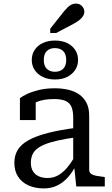

<svg xmlns="http://www.w3.org/2000/svg" viewBox="-20 -1039 623 1070"><path d="M407 -327V-274Q346 -266 302 -256Q258 -246 229 -234Q200 -222 183 -207Q166 -192 159 -173Q152 -154 152 -132Q152 -104 163.5 -85Q175 -66 196 -56.5Q217 -47 245 -47Q277 -47 304 -62Q331 -77 356 -107Q381 -137 405 -182L406 -123Q386 -82 359.5 -52Q333 -22 299.5 -5.5Q266 11 224 11Q176 11 139 -5.5Q102 -22 81 -54Q60 -86 60 -131Q60 -173 79 -204Q98 -235 139.5 -258Q181 -281 247 -298Q313 -315 407 -327ZM405 0 393 -116 388 -122V-383Q388 -421 378 -444Q368 -467 344.5 -477Q321 -487 281 -487Q221 -487 183 -470Q145 -453 126 -434Q126 -442 130 -450.5Q134 -459 141 -466.5Q148 -474 157.5 -479Q167 -484 179 -486V-370H91V-492Q105 -503 131.5 -515.5Q158 -528 197 -537.5Q236 -547 285 -547Q325 -547 360 -539Q395 -531 421 -513Q447 -495 462 -466Q477 -437 477 -395V-93Q477 -79 487 -71Q497 -63 515 -59.5Q533 -56 559 -53L564 -52V0ZM224 -705Q224 -672 241 -655.5Q258 -639 286 -639Q315 -639 332 -655.5Q349 -672 349 -705Q349 -738 332 -754.5Q315 -771 286 -771Q258 -771 241 -754.5Q224 -738 224 -705ZM415 -705Q415 -673 398.5 -648.5Q382 -624 353.5 -610Q325 -596 286 -596Q248 -596 219 -610Q190 -624 173.5 -648.5Q157 -673 157 -705Q157 -737 173.5 -761.5Q190 -786 219 -799.5Q248 -813 286 -813Q325 -813 353.5 -799.5Q382 -786 398.5 -761.5Q415 -737 415 -705ZM336 -975 260 -879V-855H293L391 -907Q409 -917 422 -927Q435 -937 442.5 -949Q450 -961 450 -974Q450 -991 437 -1005Q424 -1019 403 -1019Q389 -1019 377.5 -1013Q366 -1007 356.5 -997.5Q347 -988 336 -975Z"/></svg>

Font: Roboto Serif
Style: Regular
Weight: 400
Designer: Greg Gazdowicz
Foundry: Commercial Type
Version: Version 1.008